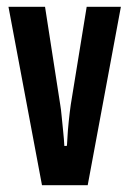

<svg xmlns="http://www.w3.org/2000/svg" viewBox="-20 -547 383 567"><path d="M104 0 5 -527H113L158 -237Q160 -226 162 -204.5Q164 -183 166.5 -159.5Q169 -136 170 -116H177Q178 -116 179 -138Q180 -160 183 -188.5Q186 -217 189 -238L236 -527H337L239 0Z"/></svg>

Font: Archivo ExtraCondensed SemiBold
Style: Regular
Weight: 600
Width: 2
Designer: Hector Gatti
Foundry: Omnibus-Type
Version: Version 2.001